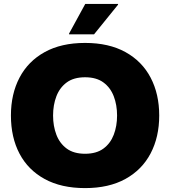

<svg xmlns="http://www.w3.org/2000/svg" viewBox="-20 -952 872 984"><path d="M36 -360Q36 -470 80 -554Q124 -638 209 -685Q294 -732 416 -732Q538 -732 623 -685Q708 -638 752 -554Q796 -470 796 -360Q796 -250 752 -166Q708 -82 623 -35Q538 12 416 12Q294 12 209 -34.5Q124 -81 80 -164.5Q36 -248 36 -360ZM252 -360Q252 -306 269 -261.5Q286 -217 322 -190.5Q358 -164 416 -164Q474 -164 510 -190.5Q546 -217 563 -261.5Q580 -306 580 -360Q580 -414 563 -458.5Q546 -503 510 -529.5Q474 -556 416 -556Q358 -556 322 -529.5Q286 -503 269 -458.5Q252 -414 252 -360ZM334 -776V-780L417 -932H585V-928L462 -776Z"/></svg>

Font: Kufam Black
Style: Regular
Weight: 900
Designer: Wael Morcos, Artur Schmal
Foundry: Original Type
Version: Version 1.301; ttfautohint (v1.8.3)